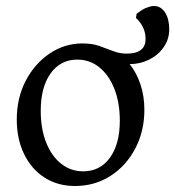

<svg xmlns="http://www.w3.org/2000/svg" viewBox="-20 -609 585 641"><path d="M230 12Q173 12 129 -16Q85 -44 60.5 -94.5Q36 -145 36 -210Q36 -282 66 -339.5Q96 -397 146 -430.5Q196 -464 255 -464Q288 -464 312 -455.5Q336 -447 357.5 -438.5Q379 -430 403 -430Q466 -430 466 -479Q466 -519 434 -549L436 -563Q444 -569 451.5 -574Q459 -579 466 -582Q474 -585 480.5 -587Q487 -589 494 -589Q517 -589 531 -567.5Q545 -546 545 -511Q545 -478 526.5 -451.5Q508 -425 478 -410Q448 -395 413 -395Q436 -366 449 -327Q462 -288 462 -242Q462 -171 431.5 -113Q401 -55 348.5 -21.5Q296 12 230 12ZM258 -37Q314 -37 347 -82.5Q380 -128 380 -206Q380 -266 362 -312Q344 -358 312 -384Q280 -410 238 -410Q182 -410 149 -364Q116 -318 116 -239Q116 -179 134 -133.5Q152 -88 184 -62.5Q216 -37 258 -37Z"/></svg>

Font: Alegreya
Style: Regular
Weight: 400
Designer: Juan Pablo del Peral
Foundry: Huerta Tipografica
Version: Version 2.009